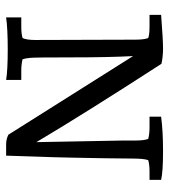

<svg xmlns="http://www.w3.org/2000/svg" viewBox="16 -548 537 608"><g transform="rotate(90 284.0 -243.5)"><path d="M232.7 5.1Q202 0 136.2 0Q70.4 0 34.7 5.1V-42.9H65.3Q85.7 -42.9 100 -46.9Q106.1 -60.2 106.1 -86.7L105.1 -404.1Q105.1 -431.6 100 -444.9Q88.8 -449 64.3 -449H26.5V-485.7Q106.1 -491.8 132.7 -491.8Q159.2 -491.8 181.6 -486.7Q341.8 -238.8 429.6 -90.8L424.5 -365.3V-404.1Q424.5 -431.6 419.4 -444.9Q403.1 -449 383.7 -449H349V-485.7Q393.9 -491.8 458.7 -491.8Q523.5 -491.8 549 -485.7V-449H522.4Q501 -449 486.7 -444.9Q481.6 -431.6 481.6 -394.4Q481.6 -357.1 480.6 -304.6Q479.6 -252 478.6 -198Q477.6 -143.9 475.5 -91.8Q473.5 -39.8 472.4 5.1H436.7Q420.4 5.1 406.1 -2L157.1 -396.9Q161.2 -319.4 161.2 -202Q161.2 -84.7 162.8 -69.9Q164.3 -55.1 167.3 -46.9Q183.7 -42.9 202 -42.9H232.7Z"/></g></svg>

Font: Suravaram
Style: Regular
Weight: 400
Designer: Purushoth Kumar Guthula
Foundry: SiliconAndhra, USA.
Version: Version 1.0.4; ttfautohint (v1.2.42-39fb)